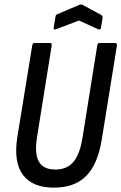

<svg xmlns="http://www.w3.org/2000/svg" viewBox="-20 -852 556 880"><path d="M227 8Q129 8 85.5 -50Q42 -108 59 -221L128 -645Q130 -655 138 -655H208Q219 -655 217 -644L149 -219Q138 -148 158 -111.5Q178 -75 234 -75Q287 -75 316.5 -110Q346 -145 358 -220L426 -645Q428 -655 436 -655H507Q517 -655 516 -644L447 -216Q429 -101 376 -46.5Q323 8 227 8ZM237 -718Q232 -716 228.5 -717.5Q225 -719 226 -724L234 -774Q235 -780 236.5 -782.5Q238 -785 243 -787L344 -830Q352 -833 358 -830L443 -784Q452 -778 450 -769L443 -726Q441 -713 430 -718L342 -758Z"/></svg>

Font: Sofia Sans Condensed SemiBold
Style: Italic
Weight: 600
Italic angle: -9°
Version: Version 4.100